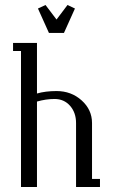

<svg xmlns="http://www.w3.org/2000/svg" viewBox="-20 -748 452 768"><path d="M32.2 -543.9V-576.2H127.9V-374Q162.1 -383.8 206.1 -383.8Q265.1 -383.8 306.6 -346.4Q348.1 -309.1 348.1 -255.9V-32.2H379.9V0H284.2V-255.9Q284.2 -297.4 260.3 -324.7Q236.3 -352.1 198.2 -352.1Q164.1 -352.1 127.9 -341.8V0H64V-543.9ZM131.8 -713.9 162.1 -728 206.1 -669.9 250 -728 279.8 -713.9 235.8 -616.2H175.8Z"/></svg>

Font: Gawaa
Style: Regular
Weight: 400
Designer: T. Christopher White
Version: Version 1.0